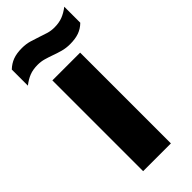

<svg xmlns="http://www.w3.org/2000/svg" viewBox="-298 -846 890 890"><g transform="rotate(-45 147.0 -400.5)"><path d="M55.5 0V-595H237.5V0ZM232.5 -655.5Q206 -655.5 182.8 -662Q159.5 -668.5 138 -676.5Q118.5 -683.5 99.2 -689Q80 -694.5 58.5 -694.5Q27.5 -694.5 4.5 -685.5Q-18.5 -676.5 -42 -658V-763.5Q-21.5 -783 2.8 -792Q27 -801 61.5 -801Q88.5 -801 111.5 -794.2Q134.5 -787.5 156 -780Q175.5 -773 195 -767.2Q214.5 -761.5 235.5 -761.5Q266.5 -761.5 289.5 -770.5Q312.5 -779.5 336 -797.5V-692.5Q316 -673 291.5 -664.2Q267 -655.5 232.5 -655.5Z"/></g></svg>

Font: Encode Sans SC SemiCondensed ExtraBold
Style: Regular
Weight: 800
Width: 4
Designer: Multiple Designers
Foundry: Impallari Type
Version: Version 3.002